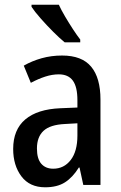

<svg xmlns="http://www.w3.org/2000/svg" viewBox="-20 -786 513 816"><path d="M244 -550Q328 -550 367.5 -502.5Q407 -455 407 -363V0H334L318 -74H315Q289 -32 256 -11Q223 10 172 10Q106 10 71 -36.5Q36 -83 36 -153Q36 -235 87.5 -278.5Q139 -322 237 -326L309 -329V-360Q309 -417 289.5 -443.5Q270 -470 230 -470Q202 -470 172.5 -460.5Q143 -451 111 -434L81 -507Q116 -527 157 -538.5Q198 -550 244 -550ZM256 -259Q193 -256 165 -230Q137 -204 137 -155Q137 -111 155.5 -90Q174 -69 206 -69Q252 -69 280.5 -106Q309 -143 309 -210V-262ZM230 -766Q240 -744 256.5 -716Q273 -688 290 -662Q307 -636 321 -618V-606H255Q234 -623 206 -651Q178 -679 152.5 -708Q127 -737 114 -757V-766Z"/></svg>

Font: Noto Sans Condensed Medium
Style: Regular
Weight: 500
Width: 3
Designer: Monotype Design Team
Foundry: Monotype Imaging Inc.
Version: Version 2.013; ttfautohint (v1.8.4.7-5d5b)